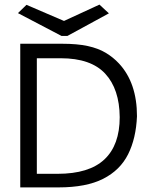

<svg xmlns="http://www.w3.org/2000/svg" viewBox="-20 -813 665 834"><path d="M68 1V-623H249Q316 -623 361.5 -613Q407 -603 439.5 -583.5Q472 -564 497 -537Q575 -453 575 -308Q571 -212 536.5 -143Q502 -74 428.5 -36.5Q355 1 234 1ZM140 -58H230Q367 -58 433.5 -120.5Q500 -183 500 -304Q499 -426 437 -493Q375 -560 244 -560H140ZM412 -793 453 -755 273 -657H247L58 -756L95 -792L258 -722Z"/></svg>

Font: Inconsolata Expanded Thin
Style: Regular
Weight: 100
Width: 7
Monospace: yes
Designer: Raph Levien, Cyreal, Brenton Simpson
Foundry: Raph Levien, Cyreal, Google
Version: Version 3.100; ttfautohint (v1.8.4.7-5d5b)